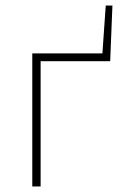

<svg xmlns="http://www.w3.org/2000/svg" viewBox="-20 -670 442 690"><path d="M96 0H126V-450H376L384 -650H360L348 -478H96Z"/></svg>

Font: Source Sans Pro ExtraLight
Style: Regular
Weight: 200
Designer: Paul D. Hunt
Foundry: Adobe Systems Incorporated
Version: Version 3.006;hotconv 1.0.111;makeotfexe 2.5.65597